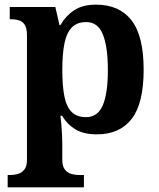

<svg xmlns="http://www.w3.org/2000/svg" viewBox="-20 -566 685 826"><path d="M13 240V187H25Q40 187 56.5 182.5Q73 178 84.5 164Q96 150 96 122V-413Q96 -444 87 -458.5Q78 -473 63 -478Q48 -483 29 -483H22V-536H218L236 -458H240Q262 -497 298.5 -521.5Q335 -546 393 -546Q493 -546 545.5 -479Q598 -412 598 -266Q598 -121 546.5 -54.5Q495 12 397 12Q340 12 304.5 -9.5Q269 -31 247 -68H240Q242 -54 244 -30.5Q246 -7 247 15.5Q248 38 248 53V122Q248 150 259.5 164Q271 178 288 182.5Q305 187 319 187H341V240ZM350 -62Q400 -62 422 -112.5Q444 -163 444 -265Q444 -365 422.5 -418Q401 -471 351 -471Q311 -471 288.5 -447.5Q266 -424 257 -378Q248 -332 248 -266Q248 -197 257 -151.5Q266 -106 288.5 -84Q311 -62 350 -62Z"/></svg>

Font: Noto Serif Tamil
Style: Regular
Weight: 400
Designer: Indian Type Foundry, Tom Grace, and the Monotype Design Team
Foundry: Monotype Imaging Inc.
Version: Version 2.003